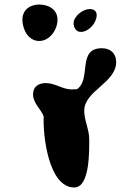

<svg xmlns="http://www.w3.org/2000/svg" viewBox="-20 -794 579 848"><path d="M305 -691C305 -673 316 -653 337 -653C372 -653 407 -693 407 -727C407 -746 394 -754 376 -754C346 -754 305 -722 305 -691ZM79 -707C79 -664 105 -613 153 -613C200 -613 234 -663 234 -707C234 -752 195 -774 153 -774C112 -774 79 -750 79 -707ZM173 -280C169 -201 193 34 308 34C378 34 374 -131 374 -179C374 -223 352 -262 352 -305C352 -393 493 -428 493 -520C493 -560 466 -581 430 -581C319 -581 385 -444 320 -400C317 -400 300 -399 297 -399C256 -399 224 -427 183 -427C150 -427 126 -412 126 -377C126 -338 160 -314 173 -280Z"/></svg>

Font: Charger
Style: Overspray
Weight: 400
Designer: Jasper
Foundry: Cannot Into Space Fonts
Version: Version 0.980